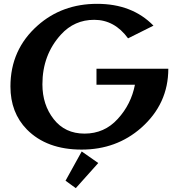

<svg xmlns="http://www.w3.org/2000/svg" viewBox="-20 -767 928 997"><path d="M404.3 19.5 490.2 79.6 373.5 210 320.3 171.4ZM403.8 9.8Q222.7 9.8 119.6 -94.7Q34.2 -182.1 34.2 -317.9Q34.2 -509.3 175.3 -634.3Q302.2 -747.1 484.4 -747.1Q666.5 -747.1 776.9 -633.8L645 -567.9Q574.7 -664.1 469.2 -664.1Q366.2 -664.1 296.4 -587.4Q200.2 -481.9 200.2 -329.1Q200.2 -223.1 258.8 -148.4Q317.4 -73.2 418.9 -73.2Q522.5 -73.2 591.8 -149.9Q661.1 -225.6 680.7 -327.1H481V-410.2H854Q854 -227.5 712.9 -103Q584.5 9.8 403.8 9.8Z"/></svg>

Font: Berenika
Style: Bold
Weight: 700
Designer: Wojciech Kalinowski "wmk69" (wmk69@o2.pl)
Foundry: Wojciech Kalinowski "wmk69" (wmk69@o2.pl)
Version: Version 3.1.0; 2021-05-14